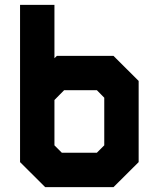

<svg xmlns="http://www.w3.org/2000/svg" viewBox="-20 -770 646 790"><path d="M166 0 62.5 -103V-750H204V-530.5L214 -540H447L550.5 -437V-103L447 0ZM202 -67.5 133 -135.5V-381.5L221.5 -469.5H420.5L479.5 -411.5V-135.5L410.5 -67.5ZM234.5 -141.5H378.5L409 -172V-368L378.5 -399H244L204 -358.5V-172ZM202 -67.5H410.5L479.5 -135.5V-411.5L420.5 -469.5H221.5L133 -381.5V-683V-135.5Z"/></svg>

Font: Tourney Black
Style: Regular
Weight: 900
Version: Version 1.015